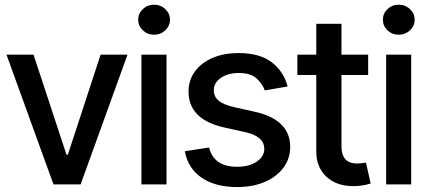

<svg xmlns="http://www.w3.org/2000/svg" viewBox="-20 -776 1801 808"><path d="M516.6 -545.9 319.3 0H205.1L7.3 -545.9H121.1L259.8 -125H265.6L403.3 -545.9Z M575.2 0V-545.9H680.7V0ZM628.4 -629.9Q600.6 -629.9 581.1 -648.4Q561.5 -667 561.5 -692.9Q561.5 -719.2 581.1 -737.8Q600.6 -756.3 628.4 -756.3Q655.8 -756.3 675.5 -737.8Q695.3 -719.2 695.3 -692.9Q695.3 -667 675.5 -648.4Q655.8 -629.9 628.4 -629.9Z M1190.4 -412.1 1094.2 -395.5Q1085 -422.9 1059.8 -445.8Q1034.7 -468.8 984.9 -468.8Q939.9 -468.8 909.9 -448.5Q879.9 -428.2 879.9 -397Q879.9 -369.1 900.1 -352.3Q920.4 -335.4 964.8 -325.2L1052.2 -305.7Q1201.2 -272 1201.2 -158.2Q1201.2 -108.4 1172.9 -70.3Q1144.5 -32.2 1094.2 -10.5Q1043.9 11.2 978 11.2Q886.2 11.2 828.6 -28.1Q771 -67.4 757.8 -139.6L859.9 -155.3Q879.9 -74.2 977.5 -74.2Q1029.8 -74.2 1061 -96.2Q1092.3 -118.2 1092.3 -149.4Q1092.3 -201.2 1015.1 -219.2L922.9 -239.7Q846.2 -257.3 809.8 -295.2Q773.4 -333 773.4 -390.6Q773.4 -439 800.5 -475.6Q827.6 -512.2 875 -532.5Q922.4 -552.7 983.9 -552.7Q1072.8 -552.7 1123.3 -514.2Q1173.8 -475.6 1190.4 -412.1Z M1529.3 -545.9V-460.4H1417V-160.2Q1417 -87.9 1482.9 -87.9Q1500 -87.9 1520 -91.8L1540 -3.9Q1505.9 7.3 1466.8 7.3Q1396 7.3 1353.5 -32.5Q1311 -72.3 1311 -138.7V-460.4H1231.4V-545.9H1311V-675.8H1417V-545.9Z M1605 0V-545.9H1710.4V0ZM1658.2 -629.9Q1630.4 -629.9 1610.8 -648.4Q1591.3 -667 1591.3 -692.9Q1591.3 -719.2 1610.8 -737.8Q1630.4 -756.3 1658.2 -756.3Q1685.5 -756.3 1705.3 -737.8Q1725.1 -719.2 1725.1 -692.9Q1725.1 -667 1705.3 -648.4Q1685.5 -629.9 1658.2 -629.9Z"/></svg>

Font: Inter Tight Medium
Style: Regular
Weight: 500
Designer: Rasmus Andersson
Foundry: rsms
Version: Version 3.004; ttfautohint (v1.8.4.7-5d5b)